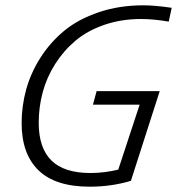

<svg xmlns="http://www.w3.org/2000/svg" viewBox="-20 -684 663 719"><path d="M611.8 -603Q556.6 -612.8 507.8 -612.8Q433.6 -612.8 370.1 -590.8Q306.6 -568.8 262.2 -531.2Q217.8 -493.7 186.3 -443.8Q154.8 -394 139.9 -338.4Q125 -282.7 125 -224.1Q125 -129.9 172.6 -83Q220.2 -36.1 318.8 -36.1Q370.6 -36.1 422.9 -48.8L502.9 -292H328.1L341.8 -342.8H578.1L470.2 -6.8Q397 15.1 315.9 15.1Q187.5 15.1 124.3 -46.1Q61 -107.4 61 -223.1Q61 -287.1 78.1 -349.1Q95.2 -411.1 131.8 -468.5Q168.5 -525.9 220.9 -569.1Q273.4 -612.3 349.9 -638.2Q426.3 -664.1 517.1 -664.1Q559.6 -664.1 623 -654.8Z"/></svg>

Font: IntelOne Mono Light
Style: Italic
Weight: 300
Italic angle: -16°
Designer: Fred Shallcrass
Foundry: Frere-Jones Type LLC
Version: Version 1.200;hotconv 1.1.0;makeotfexe 2.6.0;FJTRelease1.2